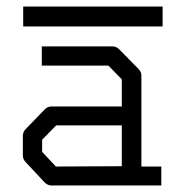

<svg xmlns="http://www.w3.org/2000/svg" viewBox="-20 -618 580 588"><path d="M51 -598H478V-537H51ZM353 -109V-234H152L109 -190V-153L151 -108ZM413 -108H474V-50H138Q126 -50 117 -59L59 -121Q50 -130 50 -142V-202Q50 -214 59 -223L118 -284Q126 -292 139 -292H353V-375L312 -417H108V-476H324Q336 -476 345 -467L404 -407Q413 -398 413 -387Z"/></svg>

Font: ibm3270
Style: Regular
Weight: 400
Monospace: yes
Version: Version 2.0.3